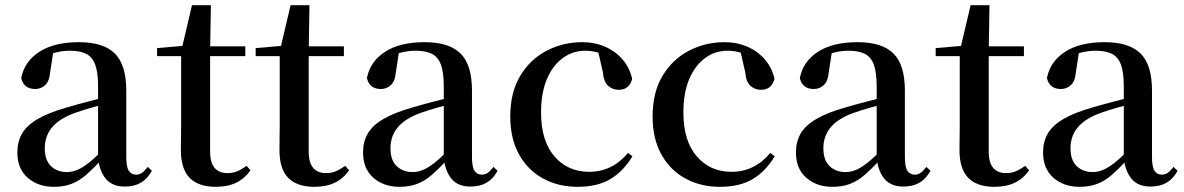

<svg xmlns="http://www.w3.org/2000/svg" viewBox="-20 -706 4577 742"><path d="M188 16Q127 16 87 -19Q47 -54 47 -117Q47 -158 65 -189.5Q83 -221 125.5 -246Q168 -271 239 -291Q280 -303 328 -315.5Q376 -328 416 -337V-312Q376 -302 335.5 -290.5Q295 -279 265 -268Q207 -246 180 -212.5Q153 -179 153 -133Q153 -87 177 -64Q201 -41 239 -41Q258 -41 278 -49Q298 -57 324 -77.5Q350 -98 385 -135L398 -84H368Q338 -52 312 -29.5Q286 -7 256.5 4.5Q227 16 188 16ZM462 15Q414 15 389 -15Q364 -45 359 -96V-99V-372Q359 -426 348 -456Q337 -486 313 -498Q289 -510 250 -510Q223 -510 195 -503Q167 -496 132 -480L186 -506L174 -428Q171 -392 154.5 -377Q138 -362 116 -362Q72 -362 62 -404Q74 -468 131.5 -505.5Q189 -543 285 -543Q380 -543 424 -499Q468 -455 468 -356V-100Q468 -60 478 -45.5Q488 -31 506 -31Q518 -31 528 -37.5Q538 -44 551 -61L567 -46Q550 -15 524.5 0Q499 15 462 15Z M736 -489V-527H928V-489ZM814 16Q747 16 713 -18.5Q679 -53 679 -126Q679 -152 679.5 -173Q680 -194 680 -223V-489H587V-520L701 -530L682 -516L722 -686H795L792 -511V-500V-121Q792 -77 809.5 -57Q827 -37 859 -37Q880 -37 896.5 -44Q913 -51 933 -65L948 -48Q927 -17 894 -0.5Q861 16 814 16Z M1117 -489V-527H1309V-489ZM1195 16Q1128 16 1094 -18.5Q1060 -53 1060 -126Q1060 -152 1060.5 -173Q1061 -194 1061 -223V-489H968V-520L1082 -530L1063 -516L1103 -686H1176L1173 -511V-500V-121Q1173 -77 1190.5 -57Q1208 -37 1240 -37Q1261 -37 1277.5 -44Q1294 -51 1314 -65L1329 -48Q1308 -17 1275 -0.5Q1242 16 1195 16Z M1524 16Q1463 16 1423 -19Q1383 -54 1383 -117Q1383 -158 1401 -189.5Q1419 -221 1461.5 -246Q1504 -271 1575 -291Q1616 -303 1664 -315.5Q1712 -328 1752 -337V-312Q1712 -302 1671.5 -290.5Q1631 -279 1601 -268Q1543 -246 1516 -212.5Q1489 -179 1489 -133Q1489 -87 1513 -64Q1537 -41 1575 -41Q1594 -41 1614 -49Q1634 -57 1660 -77.5Q1686 -98 1721 -135L1734 -84H1704Q1674 -52 1648 -29.5Q1622 -7 1592.5 4.5Q1563 16 1524 16ZM1798 15Q1750 15 1725 -15Q1700 -45 1695 -96V-99V-372Q1695 -426 1684 -456Q1673 -486 1649 -498Q1625 -510 1586 -510Q1559 -510 1531 -503Q1503 -496 1468 -480L1522 -506L1510 -428Q1507 -392 1490.5 -377Q1474 -362 1452 -362Q1408 -362 1398 -404Q1410 -468 1467.5 -505.5Q1525 -543 1621 -543Q1716 -543 1760 -499Q1804 -455 1804 -356V-100Q1804 -60 1814 -45.5Q1824 -31 1842 -31Q1854 -31 1864 -37.5Q1874 -44 1887 -61L1903 -46Q1886 -15 1860.5 0Q1835 15 1798 15Z M2212 16Q2138 16 2079 -16Q2020 -48 1986 -109Q1952 -170 1952 -256Q1952 -349 1990.5 -413Q2029 -477 2092.5 -510Q2156 -543 2230 -543Q2279 -543 2319.5 -525Q2360 -507 2387 -475Q2414 -443 2423 -401Q2412 -359 2371 -359Q2347 -359 2330 -374.5Q2313 -390 2310 -427L2289 -518L2349 -476Q2320 -494 2294.5 -502Q2269 -510 2241 -510Q2193 -510 2154 -481Q2115 -452 2093 -399Q2071 -346 2071 -271Q2071 -162 2122.5 -102Q2174 -42 2257 -42Q2302 -42 2339.5 -60.5Q2377 -79 2407 -115L2424 -102Q2389 -44 2339 -14Q2289 16 2212 16Z M2762 16Q2688 16 2629 -16Q2570 -48 2536 -109Q2502 -170 2502 -256Q2502 -349 2540.5 -413Q2579 -477 2642.5 -510Q2706 -543 2780 -543Q2829 -543 2869.5 -525Q2910 -507 2937 -475Q2964 -443 2973 -401Q2962 -359 2921 -359Q2897 -359 2880 -374.5Q2863 -390 2860 -427L2839 -518L2899 -476Q2870 -494 2844.5 -502Q2819 -510 2791 -510Q2743 -510 2704 -481Q2665 -452 2643 -399Q2621 -346 2621 -271Q2621 -162 2672.5 -102Q2724 -42 2807 -42Q2852 -42 2889.5 -60.5Q2927 -79 2957 -115L2974 -102Q2939 -44 2889 -14Q2839 16 2762 16Z M3197 16Q3136 16 3096 -19Q3056 -54 3056 -117Q3056 -158 3074 -189.5Q3092 -221 3134.5 -246Q3177 -271 3248 -291Q3289 -303 3337 -315.5Q3385 -328 3425 -337V-312Q3385 -302 3344.5 -290.5Q3304 -279 3274 -268Q3216 -246 3189 -212.5Q3162 -179 3162 -133Q3162 -87 3186 -64Q3210 -41 3248 -41Q3267 -41 3287 -49Q3307 -57 3333 -77.5Q3359 -98 3394 -135L3407 -84H3377Q3347 -52 3321 -29.5Q3295 -7 3265.5 4.5Q3236 16 3197 16ZM3471 15Q3423 15 3398 -15Q3373 -45 3368 -96V-99V-372Q3368 -426 3357 -456Q3346 -486 3322 -498Q3298 -510 3259 -510Q3232 -510 3204 -503Q3176 -496 3141 -480L3195 -506L3183 -428Q3180 -392 3163.5 -377Q3147 -362 3125 -362Q3081 -362 3071 -404Q3083 -468 3140.5 -505.5Q3198 -543 3294 -543Q3389 -543 3433 -499Q3477 -455 3477 -356V-100Q3477 -60 3487 -45.5Q3497 -31 3515 -31Q3527 -31 3537 -37.5Q3547 -44 3560 -61L3576 -46Q3559 -15 3533.5 0Q3508 15 3471 15Z M3745 -489V-527H3937V-489ZM3823 16Q3756 16 3722 -18.5Q3688 -53 3688 -126Q3688 -152 3688.5 -173Q3689 -194 3689 -223V-489H3596V-520L3710 -530L3691 -516L3731 -686H3804L3801 -511V-500V-121Q3801 -77 3818.5 -57Q3836 -37 3868 -37Q3889 -37 3905.5 -44Q3922 -51 3942 -65L3957 -48Q3936 -17 3903 -0.5Q3870 16 3823 16Z M4152 16Q4091 16 4051 -19Q4011 -54 4011 -117Q4011 -158 4029 -189.5Q4047 -221 4089.5 -246Q4132 -271 4203 -291Q4244 -303 4292 -315.5Q4340 -328 4380 -337V-312Q4340 -302 4299.5 -290.5Q4259 -279 4229 -268Q4171 -246 4144 -212.5Q4117 -179 4117 -133Q4117 -87 4141 -64Q4165 -41 4203 -41Q4222 -41 4242 -49Q4262 -57 4288 -77.5Q4314 -98 4349 -135L4362 -84H4332Q4302 -52 4276 -29.5Q4250 -7 4220.5 4.5Q4191 16 4152 16ZM4426 15Q4378 15 4353 -15Q4328 -45 4323 -96V-99V-372Q4323 -426 4312 -456Q4301 -486 4277 -498Q4253 -510 4214 -510Q4187 -510 4159 -503Q4131 -496 4096 -480L4150 -506L4138 -428Q4135 -392 4118.5 -377Q4102 -362 4080 -362Q4036 -362 4026 -404Q4038 -468 4095.5 -505.5Q4153 -543 4249 -543Q4344 -543 4388 -499Q4432 -455 4432 -356V-100Q4432 -60 4442 -45.5Q4452 -31 4470 -31Q4482 -31 4492 -37.5Q4502 -44 4515 -61L4531 -46Q4514 -15 4488.5 0Q4463 15 4426 15Z"/></svg>

Font: Noto Serif KR SemiBold
Style: Regular
Weight: 600
Designer: Ryoko NISHIZUKA 西塚涼子 (kana & ideographs); Frank Grießhammer (Latin, Greek & Cyrillic); Wenlong ZHANG 张文龙 (bopomofo); San
Foundry: Adobe
Version: Version 2.003-H1;hotconv 1.1.1;makeotfexe 2.6.0